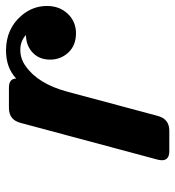

<svg xmlns="http://www.w3.org/2000/svg" viewBox="8 -595 587 643"><g transform="rotate(-90 301.5 -273.5)"><path d="M117.2 0Q86.4 0 86.4 -24.4Q86.4 -31.7 88.4 -39.1L211.4 -498Q221.7 -537.1 261.2 -537.1H329.1Q359.9 -537.1 359.9 -512.7Q396 -546.9 454.6 -546.9Q526.9 -546.4 570.8 -495.1Q603 -457.5 603 -409.7Q603 -366.7 575.7 -338.9Q549.8 -312.5 511.7 -312.5Q470.7 -312.5 446.8 -338.4Q423.3 -363.8 423.3 -399.4Q423.3 -439 451.7 -461.9Q474.1 -480 505.9 -480Q485.4 -499 455.8 -499Q426.3 -499 401.4 -481Q342.8 -439.9 316.4 -343.3L234.9 -39.1Q224.6 0 185.5 0Z"/></g></svg>

Font: Cursive Sans
Style: Bold
Weight: 700
Italic angle: -15°
Designer: Wojciech Kalinowski "wmk69" (wmk69@o2.pl)
Foundry: Wojciech Kalinowski "wmk69" (wmk69@o2.pl)
Version: Wersja 3.1.0; 2022-02-18